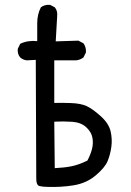

<svg xmlns="http://www.w3.org/2000/svg" viewBox="-20 -774 540 789"><path d="M176 -6Q156 -6 142 -9.5Q128 -13 129 -45L127 -528L90 -526Q74 -528 63 -538Q51 -552 53 -573L63 -594Q94 -609 133 -605Q133 -643 133 -679Q133 -715 148 -744Q164 -756 186 -754L205 -744Q217 -730 215 -709L209 -604L302 -607L323 -596Q335 -579 333 -558L323 -538Q310 -528 293 -526H203V-351Q232 -352 272 -350.5Q312 -349 336 -338Q360 -327 393.5 -297Q427 -267 434.5 -234.5Q442 -202 437.5 -170Q433 -138 422 -111.5Q411 -85 373 -53Q335 -21 282.5 -12.5Q230 -4 176 -6ZM339 -114Q351 -136 357.5 -159.5Q364 -183 360 -207Q356 -231 334.5 -251Q313 -271 276.5 -273.5Q240 -276 203 -274L205 -83Q246 -85 275 -91Q304 -97 339 -114Z"/></svg>

Font: Kosefont JP
Style: Regular
Weight: 400
Designer: Nozomi Seto 瀬戸のぞみ
Version: Version 3.00;June 19, 2020